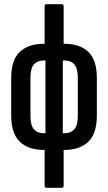

<svg xmlns="http://www.w3.org/2000/svg" viewBox="-20 -703 512 908"><path d="M187 6Q115 6 74 -32.5Q33 -71 33 -157V-334Q33 -420 74 -458Q115 -496 187 -496H285Q357 -496 397.5 -458Q438 -420 438 -334V-157Q438 -71 397.5 -32.5Q357 6 285 6ZM186 -73H285Q315 -73 331.5 -91.5Q348 -110 348 -156V-334Q348 -380 331.5 -398.5Q315 -417 285 -417H186Q157 -417 140.5 -398.5Q124 -380 124 -334V-156Q124 -110 140.5 -91.5Q157 -73 186 -73ZM200 185Q191 185 191 175V-18L195 -40V-444L191 -474V-673Q191 -683 199 -683H272Q281 -683 281 -673V-474L277 -445V-40L281 -16V175Q281 185 272 185Z"/></svg>

Font: Sofia Sans Extra Condensed SemiBold
Style: Regular
Weight: 600
Designer: Botio Nikoltchev, Ani Petrova
Foundry: lettersoup
Version: Version 4.101